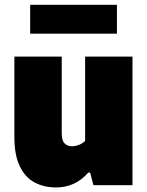

<svg xmlns="http://www.w3.org/2000/svg" viewBox="-20 -792 630 821"><path d="M219 9.5Q168 9.5 128 -11.8Q88 -33 64.8 -80.5Q41.5 -128 41.5 -206.5V-550H244V-223Q244 -191 256.2 -178.8Q268.5 -166.5 288 -166.5Q302.5 -166.5 318.2 -172.8Q334 -179 344 -189.5V-550H546.5V0H379.5L365.5 -54H357.5Q301.5 10 219 9.5ZM109 -648V-771.5H480V-648Z"/></svg>

Font: Encode Sans Semi Condensed Black
Style: Regular
Weight: 900
Width: 4
Designer: Multiple Designers
Foundry: Impallari Type
Version: Version 3.000; ttfautohint (v1.8.3) -l 8 -r 50 -G 200 -x 14 